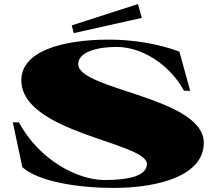

<svg xmlns="http://www.w3.org/2000/svg" viewBox="-20 -910 1058 945"><path d="M538 15C762 15 983 -46 983 -207C983 -432 365 -467 365 -594C365 -656 462 -679 554 -679C678 -679 814 -594 886 -463H916L863 -656C755 -696 631 -715 517 -715C281 -715 85 -656 85 -515C85 -255 703 -210 703 -103C703 -42 607 -24 494 -24C362 -24 173 -122 73 -308H43L90 -87C171 -15 368 15 538 15ZM678 -822 659 -890 333 -785 343 -747Z"/></svg>

Font: Sprat Extended Black
Style: Regular
Weight: 900
Width: 9
Designer: Ethan Nakache
Foundry: Collletttivo
Version: Version 2.000;Glyphs 3.2 (3217)